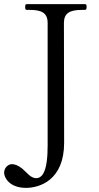

<svg xmlns="http://www.w3.org/2000/svg" viewBox="-24 -746 481 931"><path d="M102 165C168 165 287 128 287 -54L286 -635C286 -682 314 -698 373 -698H388C394 -698 396 -703 396 -712C396 -721 395 -726 388 -726H105C100 -726 98 -721 98 -712C98 -703 100 -698 105 -698H120C175 -698 207 -685 207 -635V-40C207 11 203 71 183 100C175 111 165 118 152 118C140 118 127 112 116 102C108 95 92 78 83 71C62 55 48 50 33 50C18 50 -4 65 -4 92C-4 114 21 165 102 165Z"/></svg>

Font: Shippori Mincho OTF
Style: Regular
Weight: 400
Designer: FONTDASU
Foundry: FONTDASU / Google Inc. / but / Adobe
Version: Version 3.300;hotconv 1.0.109;makeotfexe 2.5.65596